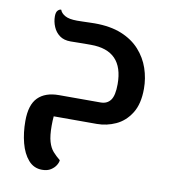

<svg xmlns="http://www.w3.org/2000/svg" viewBox="-86 -592 841 934"><g transform="rotate(10 334.5 -125.5)"><path d="M184 266Q143 266 116 235Q89 204 76 154Q63 104 63 46Q63 -34 99 -70Q135 -106 202 -106H408Q440 -106 457 -129Q474 -152 474 -208Q474 -374 313 -374Q301 -374 282 -374Q263 -374 244 -373.5Q225 -373 212 -373Q179 -373 158 -388.5Q137 -404 126.5 -429Q116 -454 116 -480Q116 -501 124.5 -509.5Q133 -518 141 -517Q146 -501 166 -489.5Q186 -478 226 -478Q236 -478 254 -478.5Q272 -479 289.5 -479.5Q307 -480 313 -480Q391 -480 446 -457.5Q501 -435 536 -396Q571 -357 587.5 -308.5Q604 -260 604 -208Q604 -133 575 -87Q546 -41 501 -20.5Q456 0 408 0H195Q193 21 193 47Q193 96 201.5 125Q210 154 225.5 171.5Q241 189 261 205Q261 215 252.5 229.5Q244 244 227 255Q210 266 184 266Z"/></g></svg>

Font: El Messiri
Style: Bold
Weight: 700
Designer: Mohamed Gaber
Foundry: Kief Type Foundry
Version: Version 2.020; ttfautohint (v1.8.3)